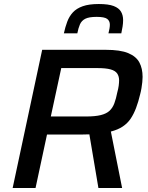

<svg xmlns="http://www.w3.org/2000/svg" viewBox="-20 -936 736 956"><path d="M43 0 190 -688H506Q579 -688 618.5 -671.5Q658 -655 674 -625Q690 -595 690 -553Q690 -541 688.5 -527Q687 -513 684.5 -497.5Q682 -482 678 -467Q669 -429 657.5 -398.5Q646 -368 630.5 -345Q615 -322 591 -306Q567 -290 532 -281L588 0H470L425 -267Q414 -267 402.5 -266.5Q391 -266 379 -266H214L157 0ZM233 -356H408Q454 -356 482 -363Q510 -370 525.5 -384.5Q541 -399 549.5 -422Q558 -445 564 -476Q569 -494 571 -509Q573 -524 573 -536Q573 -556 563.5 -570Q554 -584 530.5 -590.5Q507 -597 465 -597H285ZM298 -770Q305 -802 315 -828.5Q325 -855 343 -874.5Q361 -894 392 -905Q423 -916 472 -916Q520 -916 546 -906Q572 -896 582.5 -878Q593 -860 593 -836Q593 -821 590.5 -804.5Q588 -788 584 -770H520Q523 -782 525 -793Q527 -804 527 -813Q527 -832 513.5 -842Q500 -852 461 -852Q423 -852 404.5 -842.5Q386 -833 378 -814.5Q370 -796 365 -770Z"/></svg>

Font: Saira Thin Medium
Style: Italic
Weight: 500
Italic angle: -12°
Version: Version 1.101